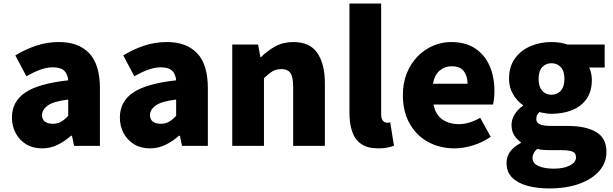

<svg xmlns="http://www.w3.org/2000/svg" viewBox="-20 -819 3442 1078"><path d="M216 14Q164 14 126 -9.5Q88 -33 67.5 -72.5Q47 -112 47 -159Q47 -249 122 -299.5Q197 -350 363 -368Q360 -403 340.5 -422Q321 -441 277 -441Q243 -441 207 -428Q171 -415 128 -391L66 -508Q122 -542 183 -562.5Q244 -583 311 -583Q421 -583 481 -520Q541 -457 541 -323V0H396L384 -57H379Q344 -26 303.5 -6Q263 14 216 14ZM277 -124Q304 -124 324 -136Q344 -148 363 -169V-260Q280 -250 248 -226.5Q216 -203 216 -173Q216 -148 232.5 -136Q249 -124 277 -124Z M822 14Q770 14 732 -9.5Q694 -33 673.5 -72.5Q653 -112 653 -159Q653 -249 728 -299.5Q803 -350 969 -368Q966 -403 946.5 -422Q927 -441 883 -441Q849 -441 813 -428Q777 -415 734 -391L672 -508Q728 -542 789 -562.5Q850 -583 917 -583Q1027 -583 1087 -520Q1147 -457 1147 -323V0H1002L990 -57H985Q950 -26 909.5 -6Q869 14 822 14ZM883 -124Q910 -124 930 -136Q950 -148 969 -169V-260Q886 -250 854 -226.5Q822 -203 822 -173Q822 -148 838.5 -136Q855 -124 883 -124Z M1284 0V-569H1429L1442 -498H1445Q1480 -533 1524.5 -558Q1569 -583 1627 -583Q1720 -583 1762 -521Q1804 -459 1804 -352V0H1626V-330Q1626 -389 1610 -410Q1594 -431 1560 -431Q1530 -431 1509 -418Q1488 -405 1462 -380V0Z M2104 14Q2043 14 2007.5 -11Q1972 -36 1957 -81Q1942 -126 1942 -185V-799H2120V-179Q2120 -151 2130.5 -140.5Q2141 -130 2151 -130Q2156 -130 2160 -130.5Q2164 -131 2171 -132L2192 -1Q2178 5 2156 9.5Q2134 14 2104 14Z M2532 14Q2450 14 2384.5 -21.5Q2319 -57 2280.5 -124Q2242 -191 2242 -285Q2242 -354 2264.5 -409Q2287 -464 2325.5 -503Q2364 -542 2412.5 -562.5Q2461 -583 2512 -583Q2594 -583 2648 -547Q2702 -511 2729 -449Q2756 -387 2756 -309Q2756 -285 2753.5 -264Q2751 -243 2748 -232H2414Q2426 -174 2464 -148Q2502 -122 2556 -122Q2615 -122 2676 -158L2735 -51Q2691 -20 2636.5 -3Q2582 14 2532 14ZM2411 -349H2605Q2605 -391 2584.5 -419Q2564 -447 2515 -447Q2478 -447 2449 -423Q2420 -399 2411 -349Z M3062 239Q2997 239 2942.5 224.5Q2888 210 2856 178.5Q2824 147 2824 96Q2824 25 2904 -16V-21Q2882 -36 2867 -59.5Q2852 -83 2852 -119Q2852 -149 2870 -177.5Q2888 -206 2916 -225V-229Q2885 -250 2861.5 -288.5Q2838 -327 2838 -377Q2838 -446 2872 -492Q2906 -538 2960.5 -560.5Q3015 -583 3076 -583Q3126 -583 3166 -569H3375V-440H3288Q3294 -428 3298.5 -409.5Q3303 -391 3303 -371Q3303 -305 3272.5 -262.5Q3242 -220 3190.5 -200Q3139 -180 3076 -180Q3062 -180 3045 -182.5Q3028 -185 3009 -190Q3000 -181 2995.5 -173Q2991 -165 2991 -150Q2991 -131 3010 -121.5Q3029 -112 3075 -112H3165Q3270 -112 3327.5 -77.5Q3385 -43 3385 34Q3385 94 3345.5 140Q3306 186 3233.5 212.5Q3161 239 3062 239ZM3076 -287Q3108 -287 3128.5 -309.5Q3149 -332 3149 -377Q3149 -420 3128.5 -442Q3108 -464 3076 -464Q3045 -464 3024.5 -442Q3004 -420 3004 -377Q3004 -332 3024.5 -309.5Q3045 -287 3076 -287ZM3090 128Q3145 128 3179.5 110Q3214 92 3214 65Q3214 39 3192.5 31.5Q3171 24 3131 24H3077Q3046 24 3028 22.5Q3010 21 2996 17Q2970 40 2970 68Q2970 98 3003 113Q3036 128 3090 128Z"/></svg>

Font: Source Han Sans CN Heavy
Style: Regular
Weight: 900
Designer: Ryoko NISHIZUKA 西塚涼子 (kana, bopomofo & ideographs); Paul D. Hunt (Latin, Greek & Cyrillic); Sandoll Communications 산돌커뮤니
Foundry: Adobe
Version: Version 2.000;hotconv 1.0.107;makeotfexe 2.5.65593